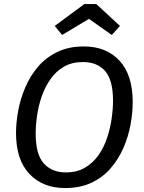

<svg xmlns="http://www.w3.org/2000/svg" viewBox="-20 -935 726 967"><path d="M402 -701.1Q515.2 -701.1 581.7 -629.6Q648.3 -558.1 648.3 -421.1Q648.3 -366.1 637.3 -306.5Q626.3 -247 601.8 -190.5Q577.2 -134 537.7 -88Q498.2 -41.9 441.1 -14.9Q384 12.1 307.9 12.1Q195.7 12.1 128.2 -59Q60.7 -130 60.7 -265Q60.7 -318.1 71.7 -377.6Q82.7 -437.1 107.2 -494.6Q131.7 -552.1 171.2 -598.6Q210.8 -645.1 268.3 -673.1Q325.9 -701.1 402 -701.1ZM397.9 -622.5Q342 -622.5 301.7 -599Q261.3 -575.5 233.9 -536Q206.5 -496.5 190.1 -449.1Q173.6 -401.6 166.7 -352.7Q159.7 -303.8 159.7 -261.9Q159.7 -156.3 201 -111.4Q242.3 -66.6 311.1 -66.6Q367.9 -66.6 408.2 -90.6Q448.6 -114.6 476 -153.5Q503.4 -192.5 519.3 -240.5Q535.3 -288.4 542.2 -337.4Q549.2 -386.3 549.2 -428.2Q549.2 -531.8 509.4 -577.2Q469.6 -622.5 397.9 -622.5ZM427.9 -840 292.8 -758.9 255.6 -804.2 404.7 -914.5H465.2L584.3 -804.2L542.9 -758.9Z"/></svg>

Font: Fira Sans Variable
Style: Italic
Weight: 397
Italic angle: -8°
Designer: Carrois Corporate & Edenspiekermann AG
Foundry: Carrois Corporate GbR & Edenspiekermann AG
Version: Version 4.202